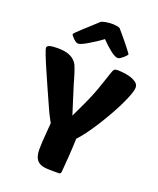

<svg xmlns="http://www.w3.org/2000/svg" viewBox="-172 -1066 958 1167"><g transform="rotate(20 307.0 -482.0)"><path d="M296 0Q236 0 214 -23.5Q192 -47 192 -96Q192 -113 194 -151Q196 -189 203 -269Q195 -284 189 -295Q183 -306 177 -318Q171 -330 164 -346Q157 -362 146 -386Q129 -423 107.5 -472Q86 -521 66 -566.5Q46 -612 32.5 -647Q19 -682 19 -691Q19 -712 86 -712Q128 -712 153.5 -703.5Q179 -695 195 -680.5Q211 -666 219 -646.5Q227 -627 234 -605Q243 -576 247 -562Q251 -548 253.5 -539Q256 -530 259 -521.5Q262 -513 267.5 -495Q273 -477 283 -445Q293 -413 311 -357Q340 -418 357.5 -456Q375 -494 388 -526.5Q401 -559 412.5 -593.5Q424 -628 442 -681Q448 -700 454.5 -705.5Q461 -711 475 -711Q480 -711 502.5 -709.5Q525 -708 549.5 -702Q574 -696 594 -683Q614 -670 614 -648Q614 -631 602.5 -600Q591 -569 572.5 -530.5Q554 -492 529.5 -449Q505 -406 479 -365Q453 -324 427.5 -289.5Q402 -255 381 -233Q380 -209 378.5 -176Q377 -143 374.5 -110.5Q372 -78 370 -51.5Q368 -25 367 -15Q366 -7 363 -3.5Q360 0 351 0ZM449 -780Q440 -780 427 -787Q414 -794 399.5 -805.5Q385 -817 369 -831.5Q353 -846 338 -862Q317 -846 294.5 -831.5Q272 -817 252.5 -805.5Q233 -794 217.5 -787Q202 -780 193 -780Q186 -780 177.5 -785.5Q169 -791 161.5 -798.5Q154 -806 148.5 -813Q143 -820 143 -823Q143 -826 155.5 -838.5Q168 -851 187.5 -869Q207 -887 230.5 -908Q254 -929 275 -949Q283 -956 305.5 -960Q328 -964 351 -964Q364 -964 381.5 -961Q399 -958 404 -949Q422 -928 440 -906.5Q458 -885 472 -867Q486 -849 495 -837Q504 -825 504 -823Q504 -821 498 -814Q492 -807 483.5 -799.5Q475 -792 465.5 -786Q456 -780 449 -780Z"/></g></svg>

Font: PoetsenOne
Style: Regular
Weight: 400
Designer: Rodrigo Fuenzalida, Pablo Impallari
Foundry: Pablo Impallari, Rodrigo Fuenzalida
Version: Version 1.000; ttfautohint (v0.8) -G 200 -r 50